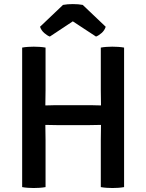

<svg xmlns="http://www.w3.org/2000/svg" viewBox="-20 -916 716 940"><path d="M257.5 -303.5Q253 -303.5 241.5 -303.8Q230 -304 218.5 -304.2Q207 -304.5 202 -304.5Q185 -304.5 168 -304Q151 -303.5 134 -303.5V-401Q151 -401 168 -400.5Q185 -400 202 -400Q207 -400 218.5 -400.2Q230 -400.5 241.5 -400.8Q253 -401 257.5 -401H419Q424 -401 435.2 -400.8Q446.5 -400.5 457.8 -400.2Q469 -400 474.5 -400Q491 -400 508.2 -400.5Q525.5 -401 542.5 -401V-303.5Q525.5 -303.5 508.2 -304Q491 -304.5 474.5 -304.5Q469 -304.5 457.8 -304.2Q446.5 -304 435.2 -303.8Q424 -303.5 419 -303.5ZM203 0Q189.5 2.5 174 3.5Q158.5 4.5 145 4.5Q133.5 4.5 117.5 3.5Q101.5 2.5 88.5 0V-683Q101.5 -685.5 117.5 -686.5Q133.5 -687.5 145 -687.5Q158.5 -687.5 174 -686.5Q189.5 -685.5 203 -683V-474Q203 -453 202.5 -436.8Q202 -420.5 202 -400V-304.5Q202 -284.5 202.5 -268Q203 -251.5 203 -230.5ZM473.5 -230.5Q473.5 -251.5 474 -268Q474.5 -284.5 474.5 -304.5V-400Q474.5 -420.5 474 -436.8Q473.5 -453 473.5 -474V-683Q486.5 -685.5 502 -686.5Q517.5 -687.5 530 -687.5Q542.5 -687.5 558.5 -686.5Q574.5 -685.5 587.5 -683V0Q574 2.5 559.2 3.5Q544.5 4.5 531 4.5Q518 4.5 502.5 3.5Q487 2.5 473.5 0ZM385 -892 497.5 -785Q492 -767 477.2 -754.2Q462.5 -741.5 450 -737L336.5 -811.5L224 -737Q211.5 -741.5 196.8 -754.2Q182 -767 176 -785L288.5 -892Q310 -896 336.5 -896Q364 -896 385 -892Z"/></svg>

Font: Signika Negative Medium
Style: Regular
Weight: 500
Designer: Anna Giedry
Foundry: Anna Giedry
Version: Version 2.001